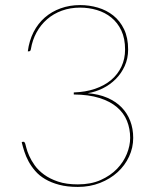

<svg xmlns="http://www.w3.org/2000/svg" viewBox="-20 -728 620 756"><path d="M89.5 -526Q95 -568 112.2 -601.8Q129.5 -635.5 156.5 -659Q183.5 -682.5 218.8 -695.2Q254 -708 295.5 -708Q331.5 -708 365.5 -698Q399.5 -688 426 -667Q452.5 -646 468.5 -612.8Q484.5 -579.5 484.5 -533Q484.5 -497.5 471 -468Q457.5 -438.5 435.5 -416.5Q413.5 -394.5 384.8 -380.2Q356 -366 325.5 -361Q369 -357.5 402.5 -343Q436 -328.5 458.5 -305.5Q481 -282.5 492.8 -251.8Q504.5 -221 504.5 -185Q504.5 -146.5 488.2 -111.5Q472 -76.5 443 -50Q414 -23.5 374 -7.8Q334 8 286.5 8Q244.5 8 212.8 -0.5Q181 -9 157.8 -22.8Q134.5 -36.5 118.8 -54.8Q103 -73 92.5 -92.5Q82 -112 75.8 -131.5Q69.5 -151 65.5 -168L67.5 -169Q69 -170 73 -169.8Q77 -169.5 79.5 -162Q80.5 -158.5 83.8 -145.5Q87 -132.5 94.8 -114.8Q102.5 -97 116.5 -77.2Q130.5 -57.5 153.2 -40.8Q176 -24 208.5 -13Q241 -2 286.5 -2Q338 -2 376.5 -19.2Q415 -36.5 440.8 -63.2Q466.5 -90 479.5 -122.2Q492.5 -154.5 492.5 -185Q492.5 -221 480 -252Q467.5 -283 440.5 -306Q413.5 -329 371.5 -342.2Q329.5 -355.5 270.5 -356V-364Q316.5 -365.5 354 -378.2Q391.5 -391 417.8 -413.2Q444 -435.5 458.2 -465.8Q472.5 -496 472.5 -533Q472.5 -576.5 457.8 -607.8Q443 -639 418.2 -659Q393.5 -679 361.5 -688.5Q329.5 -698 295.5 -698Q256.5 -698 223.5 -686Q190.5 -674 165.5 -652.2Q140.5 -630.5 124 -600.5Q107.5 -570.5 101.5 -534Q100 -526 94.5 -526Z"/></svg>

Font: Lato 2
Style: Regular
Weight: 100
Designer: Lukasz Dziedzic with Adam Twardoch and Botio Nikoltchev
Foundry: tyPoland Lukasz Dziedzic
Version: Version 2.015; 2015-08-06; http://www.latofonts.com/